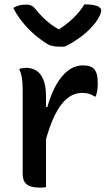

<svg xmlns="http://www.w3.org/2000/svg" viewBox="-20 -848 490 872"><path d="M182 -362H195Q212 -422 236 -464Q260 -506 290.5 -528.5Q321 -551 357 -551Q374 -551 386 -547.5Q398 -544 405 -537Q415 -527 419.5 -511.5Q424 -496 424 -469Q424 -461 423.5 -453.5Q423 -446 422 -438.5Q421 -431 419 -424Q417 -417 415 -410H409Q398 -418 385 -422Q372 -426 353 -426Q316 -426 285 -401Q254 -376 228.5 -324Q203 -272 182 -190ZM189 2Q183 3 178.5 3.5Q174 4 169.5 4Q165 4 160 4Q139 4 124 0Q109 -4 100 -12Q91 -20 87 -31.5Q83 -43 83 -58Q83 -99 83 -138.5Q83 -178 83 -216.5Q83 -255 83 -292.5Q83 -330 83 -367Q83 -404 83 -441Q83 -471 79.5 -493.5Q76 -516 67 -535Q72 -537 77.5 -537.5Q83 -538 88.5 -539Q94 -540 99 -540Q124 -540 144.5 -527.5Q165 -515 177 -486.5Q189 -458 189 -408Q189 -367 189 -324.5Q189 -282 189 -240Q189 -198 189 -156.5Q189 -115 189 -75.5Q189 -36 189 2ZM272 -636Q266 -636 261 -636Q256 -636 248 -636Q229 -636 213 -640.5Q197 -645 170 -665Q153 -677 135.5 -692Q118 -707 101 -725.5Q84 -744 68.5 -765.5Q53 -787 40 -812Q53 -820 67 -823.5Q81 -827 99 -827Q116 -827 126 -821Q136 -815 151 -795Q171 -771 197 -749Q223 -727 270 -701L214 -715H280L225 -700Q279 -733 312 -765Q345 -797 363 -828H369Q393 -828 408.5 -824.5Q424 -821 432 -814.5Q440 -808 440 -801Q440 -793 434 -779.5Q428 -766 415 -747Q402 -730 385.5 -713.5Q369 -697 349.5 -682.5Q330 -668 310.5 -656Q291 -644 272 -636Z"/></svg>

Font: Recursive Casual Medium
Style: Regular
Weight: 500
Version: Version 1.047